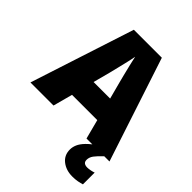

<svg xmlns="http://www.w3.org/2000/svg" viewBox="-260 -862 1247 1247"><g transform="rotate(45 363.0 -238.5)"><path d="M0 0 233 -717H490L726 0H515L480 -134H248L212 0ZM288 -292H440L409 -409Q404 -428 395 -463.5Q386 -499 377 -537Q368 -575 363 -599Q359 -575 350.5 -539Q342 -503 333.5 -468Q325 -433 319 -409ZM613 97Q613 115 623.5 122.5Q634 130 651 130Q664 130 681.5 126.5Q699 123 709 119V227Q693 232 672 236Q651 240 624 240Q567 240 528 209.5Q489 179 489 127Q489 104 499 80.5Q509 57 534 31Q559 5 603 -25L678 0Q644 32 628.5 53Q613 74 613 97Z"/></g></svg>

Font: Noto Sans Symbols Black
Style: Regular
Weight: 900
Version: Version 2.002